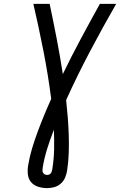

<svg xmlns="http://www.w3.org/2000/svg" viewBox="-20 -755 640 990"><path d="M223 215Q199 215 177 208Q155 201 141 185Q127 169 124 146Q121 123 125 99Q132 55 145 11.5Q158 -32 174 -75Q190 -118 207.5 -160.5Q225 -203 244 -245Q228 -370 204 -492Q180 -614 152 -735H236Q255 -645 272.5 -554.5Q290 -464 304 -373Q348 -464 396.5 -554.5Q445 -645 495 -735H579Q509 -613 443.5 -489Q378 -365 321 -239Q326 -194 329.5 -149Q333 -104 334.5 -58.5Q336 -13 334.5 33Q333 79 326 125Q323 143 315.5 161Q308 179 293 192Q278 205 259.5 210Q241 215 223 215ZM223 147Q229 147 234.5 144.5Q240 142 243 137Q246 132 247.5 126.5Q249 121 250 115Q258 65 259 14.5Q260 -36 258 -86Q239 -38 223.5 11.5Q208 61 200 110Q199 117 199 124Q199 131 202 136Q205 141 210.5 144Q216 147 223 147Z"/></svg>

Font: Iosevka Etoile Oblique
Style: Regular
Weight: 400
Italic angle: -9°
Designer: Belleve Invis
Foundry: Belleve Invis
Version: Version 15.5.2; ttfautohint (v1.8.4)